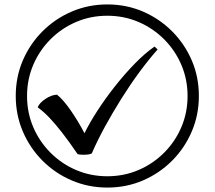

<svg xmlns="http://www.w3.org/2000/svg" viewBox="-20 -782 968 866"><path d="M355 -84Q338 -84 330 -87Q289 -147 258 -186.5Q227 -226 201.5 -252.5Q176 -279 150 -298Q158 -318 185 -336Q212 -354 237 -355Q265 -333 299 -284Q333 -235 361 -181Q384 -228 420 -283.5Q456 -339 499.5 -394Q543 -449 589 -496Q635 -543 677 -572L691 -559Q651 -514 609 -457Q567 -400 527.5 -337Q488 -274 453.5 -211Q419 -148 394 -90Q384 -84 355 -84ZM464 64Q379 64 304 32Q229 0 172 -57Q115 -114 83 -189Q51 -264 51 -349Q51 -435 83 -509.5Q115 -584 172 -641Q229 -698 304 -730Q379 -762 464 -762Q550 -762 624.5 -730Q699 -698 756 -641Q813 -584 845 -509.5Q877 -435 877 -349Q877 -264 845 -189Q813 -114 756 -57Q699 0 624.5 32Q550 64 464 64ZM464 13Q539 13 604.5 -15Q670 -43 720 -93Q770 -143 798 -208.5Q826 -274 826 -349Q826 -424 798 -489.5Q770 -555 720 -605Q670 -655 604.5 -683Q539 -711 464 -711Q389 -711 323.5 -683Q258 -655 208 -605Q158 -555 130 -489.5Q102 -424 102 -349Q102 -274 130 -208.5Q158 -143 208 -93Q258 -43 323.5 -15Q389 13 464 13Z"/></svg>

Font: ukannada85
Style: Book
Weight: 400
Designer: Jelle Bosma - Monotype Design Team
Foundry: Monotype Imaging Inc.
Version: Version 2.003